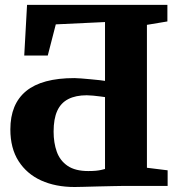

<svg xmlns="http://www.w3.org/2000/svg" viewBox="-20 -763 746 788"><path d="M286 4.5Q208.5 4.5 149.2 -22.2Q90 -49 56.2 -101.8Q22.5 -154.5 22.5 -232Q22.5 -336 87.2 -389.2Q152 -442.5 285.5 -442.5Q295.5 -442.5 314.2 -441Q333 -439.5 353.8 -437.5Q374.5 -435.5 390.8 -433.8Q407 -432 411 -431V-672.5L209 -663L176 -535H79.5L91 -743H667V-675L583 -661V-74.5L668 -64V0H490Q474 0 444.2 0.8Q414.5 1.5 381.8 2.2Q349 3 322.2 3.8Q295.5 4.5 286 4.5ZM342.5 -61Q360.5 -61 373.2 -62.2Q386 -63.5 395 -65.5Q404 -67.5 411 -69.5V-364.5Q407 -365 392.8 -367Q378.5 -369 362.2 -370.5Q346 -372 336 -372Q290.5 -372 260 -356.2Q229.5 -340.5 214.8 -307.8Q200 -275 200 -223Q200 -177 213 -140.5Q226 -104 257.2 -82.5Q288.5 -61 342.5 -61Z"/></svg>

Font: Merriweather 24pt Black
Style: Regular
Weight: 900
Designer: Eben Sorkin
Foundry: Eben Sorkin
Version: Version 2.100